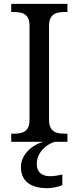

<svg xmlns="http://www.w3.org/2000/svg" viewBox="-20 -734 407 994"><path d="M38.1 0V-42H50.8Q67.9 -42 82.8 -44.4Q97.7 -46.9 108.9 -54.4Q120.1 -62 126.5 -76.2Q132.8 -90.3 132.8 -113.8V-600.1Q132.8 -623.5 126.5 -637.7Q120.1 -651.9 108.9 -659.4Q97.7 -667 82.8 -669.4Q67.9 -671.9 50.8 -671.9H38.1V-713.9H329.1V-671.9H315.9Q299.3 -671.9 284.2 -669.4Q269 -667 258.1 -659.4Q247.1 -651.9 240.5 -637.7Q233.9 -623.5 233.9 -600.1V-113.8Q233.9 -90.3 240.5 -76.2Q247.1 -62 258.1 -54.4Q269 -46.9 284.2 -44.4Q299.3 -42 315.9 -42H329.1V0ZM88.4 129.9Q88.4 106.4 98.1 85.4Q107.9 64.5 124.5 47.1Q141.1 29.8 162.4 17.6Q183.6 5.4 206.5 0H263.7Q248 4.9 231.4 14.6Q214.8 24.4 201.4 38.8Q188 53.2 179.2 72.3Q170.4 91.3 170.4 115.2Q170.4 131.8 175.5 143.8Q180.7 155.8 189.9 163.3Q199.2 170.9 211.9 174.6Q224.6 178.2 239.7 178.2Q252.9 178.2 268.6 176Q284.2 173.8 302.7 169.9V224.1Q294.9 228 284.9 231Q274.9 233.9 264.2 235.8Q253.4 237.8 243.4 239Q233.4 240.2 225.6 240.2Q193.8 240.2 168.5 233.6Q143.1 227.1 125.2 213.6Q107.4 200.2 97.9 179.4Q88.4 158.7 88.4 129.9Z"/></svg>

Font: Droid-TTFautohint Serif
Style: Regular
Weight: 400
Foundry: Ascender Corporation
Version: Version 1.00; ttfautohint (v1.00rc1.4-1a1c-dirty) -l 8 -r 50